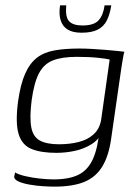

<svg xmlns="http://www.w3.org/2000/svg" viewBox="-20 -583 515 716"><path d="M183 113Q167 113 141.5 111.5Q116 110 90.5 105.5Q65 101 48.5 93.5Q32 86 33 75Q34 72 35 67Q36 62 36 60Q49 68 75 74Q101 80 129.5 83Q158 86 179 86Q238 86 273 68.5Q308 51 326.5 10Q345 -31 351 -98L366 -99Q351 -64 322.5 -46Q294 -28 259.5 -20.5Q225 -13 190 -13Q133 -13 97.5 -27.5Q62 -42 49.5 -83Q37 -124 47 -202Q56 -268 73.5 -307.5Q91 -347 117.5 -367.5Q144 -388 183 -395Q222 -402 276 -402Q298 -402 323.5 -400.5Q349 -399 374 -397Q399 -395 417.5 -393Q436 -391 444 -390Q442 -386 439.5 -371.5Q437 -357 434 -339Q431 -321 429 -305L395 -69Q386 -2 361.5 38Q337 78 294 95.5Q251 113 183 113ZM200 -45Q240 -45 273.5 -53.5Q307 -62 329 -82Q351 -102 357 -135L389 -361Q379 -364 345.5 -367.5Q312 -371 266 -371Q212 -371 178 -358Q144 -345 125.5 -310Q107 -275 98 -209Q90 -145 96.5 -109Q103 -73 128.5 -59Q154 -45 200 -45ZM284 -461Q251 -461 232 -473Q213 -485 206 -508Q199 -531 204 -563H227Q223 -520 237.5 -504Q252 -488 288 -488Q330 -488 347.5 -507Q365 -526 370 -563H395Q390 -530 378.5 -507Q367 -484 344.5 -472.5Q322 -461 284 -461Z"/></svg>

Font: Genos Thin Light
Style: Italic
Weight: 300
Italic angle: -8°
Version: Version 1.010